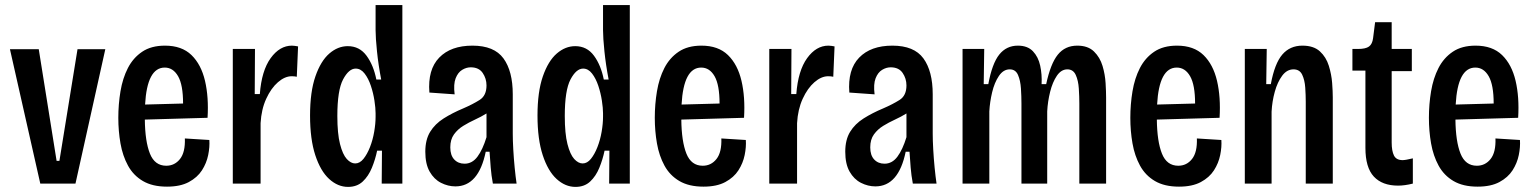

<svg xmlns="http://www.w3.org/2000/svg" viewBox="-20 -720 6013 753"><path d="M138 0 19 -527H132L202 -89H213L284 -527H393L276 0Z M635 12Q578 12 540.5 -10Q503 -32 482 -70.5Q461 -109 452.5 -157.5Q444 -206 444 -258Q444 -311 452.5 -362Q461 -413 481.5 -453Q502 -493 537.5 -517Q573 -541 627 -541Q693 -541 731 -504Q769 -467 784 -403Q799 -339 794 -258L548 -251Q549 -165 568 -117.5Q587 -70 632 -70Q665 -70 686 -96.5Q707 -123 705 -177L801 -171Q803 -144 796.5 -112Q790 -80 772 -52Q754 -24 720.5 -6Q687 12 635 12ZM626 -455Q557 -455 549 -310L698 -314Q698 -387 678.5 -421Q659 -455 626 -455Z M893 0V-528H980L979 -351H999Q1006 -443 1041.5 -492Q1077 -541 1125 -541Q1131 -541 1137 -540Q1143 -539 1149 -538L1144 -419Q1135 -421 1124 -421Q1097 -421 1070 -397.5Q1043 -374 1024 -332.5Q1005 -291 1002 -237V0Z M1345 13Q1305 13 1271 -18Q1237 -49 1216.5 -111.5Q1196 -174 1196 -267Q1196 -360 1217 -420.5Q1238 -481 1271.5 -510Q1305 -539 1344 -539Q1390 -539 1417.5 -501.5Q1445 -464 1456 -408H1475Q1464 -465 1458.5 -518.5Q1453 -572 1453 -602V-700H1558V0H1477L1478 -129H1459Q1452 -95 1438.5 -62Q1425 -29 1402.5 -8Q1380 13 1345 13ZM1373 -79Q1391 -79 1405.5 -97Q1420 -115 1431 -143Q1442 -171 1447.5 -203Q1453 -235 1453 -262V-276Q1453 -296 1448.5 -325.5Q1444 -355 1434.5 -383.5Q1425 -412 1410 -431.5Q1395 -451 1375 -451Q1348 -451 1325.5 -408.5Q1303 -366 1303 -265Q1303 -196 1313.5 -155Q1324 -114 1340 -96.5Q1356 -79 1373 -79Z M1766 11Q1737 11 1709.5 -3Q1682 -17 1665 -47Q1648 -77 1648 -125Q1648 -172 1667 -203Q1686 -234 1720 -255.5Q1754 -277 1797 -295Q1834 -311 1861 -328Q1888 -345 1888 -385Q1888 -412 1873 -434Q1858 -456 1826 -456Q1809 -456 1792.5 -446Q1776 -436 1767 -413Q1758 -390 1763 -350L1664 -357Q1657 -447 1702.5 -494Q1748 -541 1833 -541Q1918 -541 1954.5 -491Q1991 -441 1991 -350V-196Q1991 -170 1993 -134Q1995 -98 1998.5 -62.5Q2002 -27 2006 0H1913Q1907 -32 1904.5 -63Q1902 -94 1900 -125H1885Q1857 11 1766 11ZM1802 -78Q1832 -78 1852.5 -105.5Q1873 -133 1888 -182V-275Q1867 -262 1843 -251Q1819 -240 1797 -226.5Q1775 -213 1760.5 -193Q1746 -173 1746 -142Q1746 -111 1761.5 -94.5Q1777 -78 1802 -78Z M2237 13Q2197 13 2163 -18Q2129 -49 2108.5 -111.5Q2088 -174 2088 -267Q2088 -360 2109 -420.5Q2130 -481 2163.5 -510Q2197 -539 2236 -539Q2282 -539 2309.5 -501.5Q2337 -464 2348 -408H2367Q2356 -465 2350.5 -518.5Q2345 -572 2345 -602V-700H2450V0H2369L2370 -129H2351Q2344 -95 2330.5 -62Q2317 -29 2294.5 -8Q2272 13 2237 13ZM2265 -79Q2283 -79 2297.5 -97Q2312 -115 2323 -143Q2334 -171 2339.5 -203Q2345 -235 2345 -262V-276Q2345 -296 2340.5 -325.5Q2336 -355 2326.5 -383.5Q2317 -412 2302 -431.5Q2287 -451 2267 -451Q2240 -451 2217.5 -408.5Q2195 -366 2195 -265Q2195 -196 2205.5 -155Q2216 -114 2232 -96.5Q2248 -79 2265 -79Z M2739 12Q2682 12 2644.5 -10Q2607 -32 2586 -70.5Q2565 -109 2556.5 -157.5Q2548 -206 2548 -258Q2548 -311 2556.5 -362Q2565 -413 2585.5 -453Q2606 -493 2641.5 -517Q2677 -541 2731 -541Q2797 -541 2835 -504Q2873 -467 2888 -403Q2903 -339 2898 -258L2652 -251Q2653 -165 2672 -117.5Q2691 -70 2736 -70Q2769 -70 2790 -96.5Q2811 -123 2809 -177L2905 -171Q2907 -144 2900.5 -112Q2894 -80 2876 -52Q2858 -24 2824.5 -6Q2791 12 2739 12ZM2730 -455Q2661 -455 2653 -310L2802 -314Q2802 -387 2782.5 -421Q2763 -455 2730 -455Z M2997 0V-528H3084L3083 -351H3103Q3110 -443 3145.5 -492Q3181 -541 3229 -541Q3235 -541 3241 -540Q3247 -539 3253 -538L3248 -419Q3239 -421 3228 -421Q3201 -421 3174 -397.5Q3147 -374 3128 -332.5Q3109 -291 3106 -237V0Z M3413 11Q3384 11 3356.5 -3Q3329 -17 3312 -47Q3295 -77 3295 -125Q3295 -172 3314 -203Q3333 -234 3367 -255.5Q3401 -277 3444 -295Q3481 -311 3508 -328Q3535 -345 3535 -385Q3535 -412 3520 -434Q3505 -456 3473 -456Q3456 -456 3439.5 -446Q3423 -436 3414 -413Q3405 -390 3410 -350L3311 -357Q3304 -447 3349.5 -494Q3395 -541 3480 -541Q3565 -541 3601.5 -491Q3638 -441 3638 -350V-196Q3638 -170 3640 -134Q3642 -98 3645.5 -62.5Q3649 -27 3653 0H3560Q3554 -32 3551.5 -63Q3549 -94 3547 -125H3532Q3504 11 3413 11ZM3449 -78Q3479 -78 3499.5 -105.5Q3520 -133 3535 -182V-275Q3514 -262 3490 -251Q3466 -240 3444 -226.5Q3422 -213 3407.5 -193Q3393 -173 3393 -142Q3393 -111 3408.5 -94.5Q3424 -78 3449 -78Z M3755 0V-528H3840L3838 -390H3856Q3871 -471 3899 -506Q3927 -541 3972 -541Q4010 -541 4031 -519Q4052 -497 4059.5 -462.5Q4067 -428 4065 -390H4083Q4100 -470 4128.5 -505.5Q4157 -541 4205 -541Q4247 -541 4270.5 -518Q4294 -495 4304 -461.5Q4314 -428 4316 -394Q4318 -360 4318 -337V0H4213V-314Q4213 -341 4211 -372.5Q4209 -404 4199 -426Q4189 -448 4166 -448Q4142 -448 4125 -423Q4108 -398 4098.5 -360Q4089 -322 4087 -283V0H3986V-314Q3986 -342 3984 -373Q3982 -404 3972.5 -426Q3963 -448 3940 -448Q3915 -448 3897.5 -422Q3880 -396 3871 -358Q3862 -320 3860 -283V0Z M4604 12Q4547 12 4509.5 -10Q4472 -32 4451 -70.5Q4430 -109 4421.5 -157.5Q4413 -206 4413 -258Q4413 -311 4421.5 -362Q4430 -413 4450.5 -453Q4471 -493 4506.5 -517Q4542 -541 4596 -541Q4662 -541 4700 -504Q4738 -467 4753 -403Q4768 -339 4763 -258L4517 -251Q4518 -165 4537 -117.5Q4556 -70 4601 -70Q4634 -70 4655 -96.5Q4676 -123 4674 -177L4770 -171Q4772 -144 4765.5 -112Q4759 -80 4741 -52Q4723 -24 4689.5 -6Q4656 12 4604 12ZM4595 -455Q4526 -455 4518 -310L4667 -314Q4667 -387 4647.5 -421Q4628 -455 4595 -455Z M4862 0V-528H4948L4946 -390H4964Q4979 -471 5009 -506Q5039 -541 5088 -541Q5132 -541 5156.5 -518.5Q5181 -496 5191.5 -462Q5202 -428 5204.5 -394.5Q5207 -361 5207 -338V0H5101V-321Q5101 -347 5099 -376.5Q5097 -406 5087 -427Q5077 -448 5053 -448Q5027 -448 5008.5 -423Q4990 -398 4979.5 -360Q4969 -322 4967 -282V0Z M5463 8Q5401 8 5368 -27.5Q5335 -63 5335 -140V-443H5284V-528H5306Q5336 -528 5349 -537.5Q5362 -547 5365 -570L5373 -633H5438V-528H5517V-441H5438V-161Q5438 -128 5447 -110Q5456 -92 5481 -92Q5492 -92 5521 -99V0Q5489 8 5463 8Z M5775 12Q5718 12 5680.5 -10Q5643 -32 5622 -70.5Q5601 -109 5592.5 -157.5Q5584 -206 5584 -258Q5584 -311 5592.5 -362Q5601 -413 5621.5 -453Q5642 -493 5677.5 -517Q5713 -541 5767 -541Q5833 -541 5871 -504Q5909 -467 5924 -403Q5939 -339 5934 -258L5688 -251Q5689 -165 5708 -117.5Q5727 -70 5772 -70Q5805 -70 5826 -96.5Q5847 -123 5845 -177L5941 -171Q5943 -144 5936.5 -112Q5930 -80 5912 -52Q5894 -24 5860.5 -6Q5827 12 5775 12ZM5766 -455Q5697 -455 5689 -310L5838 -314Q5838 -387 5818.5 -421Q5799 -455 5766 -455Z"/></svg>

Font: Bricolage Grotesque 10pt Condensed Medium
Style: Regular
Weight: 500
Width: 3
Designer: Mathieu Triay
Foundry: Atelier Triay
Version: Version 1.000; ttfautohint (v1.8.4.7-5d5b);gftools[0.9.32]